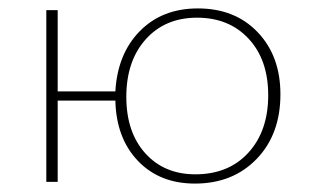

<svg xmlns="http://www.w3.org/2000/svg" viewBox="-20 -432 733 456"><path d="M450 -412Q538 -412 592 -355.5Q646 -299 646 -208Q646 -113 589.5 -54.5Q533 4 443 4Q359 4 307.5 -50Q256 -104 254 -193H117V0H90V-408H117V-215H254Q259 -304 312 -358Q365 -412 450 -412ZM444 -18Q523 -18 570 -69.5Q617 -121 617 -206Q617 -290 570.5 -340Q524 -390 448 -390Q372 -390 326 -338.5Q280 -287 280 -202Q280 -118 325 -68Q370 -18 444 -18Z"/></svg>

Font: EauTestText Extralight
Style: Italic
Weight: 250
Italic angle: -12°
Designer: Christian Thalmann (Catharsis Fonts)
Version: Version 0.001;PS 000.001;hotconv 1.0.88;makeotf.lib2.5.64775